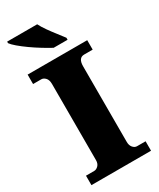

<svg xmlns="http://www.w3.org/2000/svg" viewBox="-232 -1002 889 1074"><g transform="rotate(-30 213.0 -465.5)"><path d="M21 0V-61H74Q88 -61 100.5 -73.5Q113 -86 113 -108V-600Q113 -627 100.5 -640Q88 -653 74 -653H21V-714H406V-653H351Q313 -653 313 -599V-110Q313 -88 324.5 -74.5Q336 -61 351 -61H406V0ZM222 -771Q196 -785 164 -804.5Q132 -824 101 -846Q70 -868 46.5 -888Q23 -908 14 -921V-931H208Q219 -909 238 -882Q257 -855 277.5 -829Q298 -803 312 -784V-771Z"/></g></svg>

Font: Noto Serif Sinhala Black
Style: Regular
Weight: 900
Designer: Jelle Bosma - Monotype Design Team
Foundry: Monotype Imaging Inc.
Version: Version 2.007; ttfautohint (v1.8.4.7-5d5b)